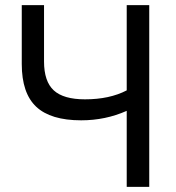

<svg xmlns="http://www.w3.org/2000/svg" viewBox="-20 -730 688 750"><path d="M475 0V-297Q392 -260 297 -260Q178 -260 121.5 -313Q65 -366 65 -480V-710H152V-490Q152 -412 190 -377Q228 -342 312 -342Q408 -342 475 -377V-710H563V0Z"/></svg>

Font: Raleway-v4020 Medium
Style: Regular
Weight: 500
Designer: Matt McInerney, Pablo Impallari, Rodrigo Fuenzalida
Foundry: Matt McInerney, Pablo Impallari, Rodrigo Fuenzalida
Version: Version 4.020;PS 004.020;hotconv 1.0.88;makeotf.lib2.5.64775